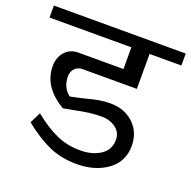

<svg xmlns="http://www.w3.org/2000/svg" viewBox="-138 -753 870 873"><g transform="rotate(20 297.0 -317.0)"><path d="M60 -103 86 -156Q144 -109 197.5 -84.5Q251 -60 314 -60Q373 -60 412.5 -86Q452 -112 452 -160Q452 -196 424 -217Q396 -238 355 -238Q322 -238 292.5 -234Q263 -230 220 -221L176 -213Q67 -277 67 -378Q67 -420 91.5 -447.5Q116 -475 155 -475H374V-580H-22V-638H616V-580H462V-411H199Q177 -411 162.5 -396Q148 -381 148 -358Q148 -304 187 -274Q204 -277 225 -282Q246 -287 255 -289Q292 -299 318 -303.5Q344 -308 373 -308Q441 -308 485 -266.5Q529 -225 529 -159Q529 -83 469.5 -39.5Q410 4 321 4Q246 4 185.5 -23Q125 -50 60 -103Z"/></g></svg>

Font: Amiko
Style: Regular
Weight: 400
Designer: Pablo Impallari, Rodrigo Fuenzalida, Andres Torresi
Foundry: Impallari Type
Version: Version 1.001; ttfautohint (v1.3)